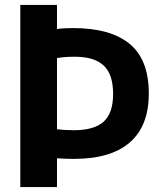

<svg xmlns="http://www.w3.org/2000/svg" viewBox="-20 -760 664 780"><path d="M62.5 0V-740H211.5V-642Q225 -644 241.8 -645Q258.5 -646 276 -646Q428.5 -646 506.5 -582Q584.5 -518 584.5 -380Q584.5 -248.5 507.5 -181.5Q430.5 -114.5 280 -114.5Q244 -114.5 211.5 -117V0ZM280.5 -231Q362 -231 400.8 -265.5Q439.5 -300 439.5 -378.5Q439.5 -458 401.2 -493.8Q363 -529.5 284 -529.5Q262.5 -529.5 245.2 -528.2Q228 -527 211.5 -524V-235Q243 -231 280.5 -231Z"/></svg>

Font: Encode Sans Semi Condensed
Style: Bold
Weight: 700
Width: 4
Designer: Multiple Designers
Foundry: Impallari Type
Version: Version 3.000; ttfautohint (v1.8.3) -l 8 -r 50 -G 200 -x 14 